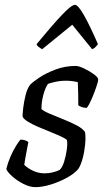

<svg xmlns="http://www.w3.org/2000/svg" viewBox="-20 -772 430 792"><path d="M126 0Q103 0 76.5 -13.5Q50 -27 30 -45Q10 -63 6 -75Q12 -100 23 -125.5Q34 -151 46 -170Q58 -189 64 -196Q85 -196 97 -186Q94 -169 89 -144Q84 -119 80 -92Q94 -78 116.5 -67.5Q139 -57 164 -57Q181 -57 197.5 -61Q214 -65 226 -71Q237 -81 244.5 -105Q252 -129 255.5 -154.5Q259 -180 256 -194Q253 -199 235 -207.5Q217 -216 191 -226.5Q165 -237 139 -248Q113 -259 94.5 -270.5Q76 -282 73 -292Q73 -304 76 -328.5Q79 -353 85.5 -379.5Q92 -406 104 -422Q114 -433 141.5 -451.5Q169 -470 208.5 -485Q248 -500 292 -500Q305 -500 327 -489.5Q349 -479 367 -466Q385 -453 385 -444Q385 -436 377 -412.5Q369 -389 358.5 -364.5Q348 -340 338 -327Q327 -327 317 -330.5Q307 -334 303 -338Q303 -357 302.5 -386Q302 -415 301 -433Q290 -436 277.5 -437.5Q265 -439 253 -439Q228 -439 206.5 -434Q185 -429 178 -426Q167 -411 159 -381.5Q151 -352 151 -322Q161 -313 186 -302.5Q211 -292 241 -280Q271 -268 296 -255Q321 -242 331 -227Q334 -204 331 -174Q328 -144 320.5 -117Q313 -90 303 -75Q286 -55 254.5 -38Q223 -21 188.5 -10.5Q154 0 126 0ZM154 -569Q145 -574 138.5 -579Q132 -584 131 -590Q197 -670 236 -711Q275 -752 289 -752Q302 -752 326 -710Q350 -668 384 -590Q380 -585 375 -579Q370 -573 360 -569L278 -670Z"/></svg>

Font: Texturina Light
Style: Italic
Weight: 300
Italic angle: -11°
Designer: Guillermo Torres Carreño
Foundry: Omnibus-Type
Version: Version 1.002; ttfautohint (v1.8.3)